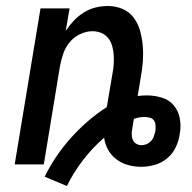

<svg xmlns="http://www.w3.org/2000/svg" viewBox="-20 -548 640 640"><path d="M203 72 129 41Q146 6 168 -26.5Q190 -59 216.5 -88.5Q243 -118 273 -144Q303 -170 336 -191L355 -303Q358 -318 359 -334Q360 -350 359 -365Q358 -380 354 -394.5Q350 -409 341 -420.5Q332 -432 318 -438Q304 -444 289 -444Q268 -444 247.5 -434.5Q227 -425 212.5 -407.5Q198 -390 191 -369.5Q184 -349 180 -328L126 0H29L115 -520H212L199 -445Q211 -463 226 -479Q241 -495 259.5 -506.5Q278 -518 298.5 -523Q319 -528 339 -528Q366 -528 389 -518Q412 -508 426.5 -488Q441 -468 447.5 -443.5Q454 -419 456 -393.5Q458 -368 456 -341.5Q454 -315 449 -289L439 -228Q447 -229 454.5 -229.5Q462 -230 469 -230Q495 -230 519.5 -222.5Q544 -215 559.5 -196.5Q575 -178 579.5 -152.5Q584 -127 579 -101Q576 -79 566 -57.5Q556 -36 537.5 -20.5Q519 -5 496 1.5Q473 8 451 8Q428 8 406.5 2Q385 -4 368 -17Q351 -30 340.5 -48.5Q330 -67 327 -89Q288 -55 256.5 -14Q225 27 203 72ZM451 -64Q460 -64 468.5 -67.5Q477 -71 483.5 -78Q490 -85 493 -94Q496 -103 498 -111Q499 -120 498.5 -129.5Q498 -139 493.5 -146Q489 -153 480 -155.5Q471 -158 462 -158Q453 -158 444 -156.5Q435 -155 427 -152L426 -150Q425 -143 423.5 -135Q422 -127 421 -120Q419 -110 419 -100.5Q419 -91 422.5 -82.5Q426 -74 434 -69Q442 -64 451 -64Z"/></svg>

Font: Iosevka SS04 Md Ex Obl
Style: Regular
Weight: 500
Width: 7
Italic angle: -9°
Monospace: yes
Designer: Belleve Invis
Foundry: Belleve Invis
Version: Version 19.0.0; ttfautohint (v1.8.4)